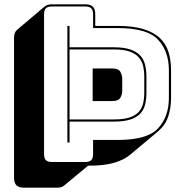

<svg xmlns="http://www.w3.org/2000/svg" viewBox="-20 -750 832 889"><path d="M246 119H91Q67 119 56 108Q45 97 45 73V-575Q45 -588 48.5 -597Q52 -606 59 -612L188 -721Q193 -725 201.5 -727.5Q210 -730 220 -730H375Q399 -730 410 -719Q421 -708 421 -684V-630H526Q597 -630 645 -615Q693 -600 721 -573Q749 -546 760.5 -508Q772 -470 772 -425V-297Q772 -249 758.5 -209.5Q745 -170 712 -142L583 -34Q555 -10 509 3.5Q463 17 397 17H388L277 109Q273 113 264.5 116Q256 119 246 119ZM375 0Q394 0 402.5 -8.5Q411 -17 411 -36V-102H526Q662 -102 712 -156Q762 -210 762 -297V-425Q762 -512 712 -566Q662 -620 526 -620H411V-684Q411 -703 402.5 -711.5Q394 -720 375 -720H220Q201 -720 192.5 -711.5Q184 -703 184 -684V-36Q184 -17 192.5 -8.5Q201 0 220 0ZM292 -90V-630H302V-531H508Q555 -531 584.5 -520.5Q614 -510 630 -492Q646 -474 652 -449Q658 -424 658 -395V-320Q658 -291 652 -266.5Q646 -242 630 -224.5Q614 -207 584.5 -197Q555 -187 508 -187H302V-90ZM302 -197H508Q552 -197 579.5 -206Q607 -215 622 -231.5Q637 -248 642.5 -270.5Q648 -293 648 -320V-395Q648 -422 642.5 -445Q637 -468 622 -485Q607 -502 579.5 -511.5Q552 -521 508 -521H302ZM409 -433H499Q528 -433 537 -418Q546 -403 546 -384V-331Q546 -312 537 -297Q528 -282 499 -282H409Z"/></svg>

Font: Bungee Shade
Style: Regular
Weight: 400
Designer: David Jonathan Ross
Foundry: David Jonathan Ross
Version: Version 1.001;PS 1.0;hotconv 1.0.72;makeotf.lib2.5.5900